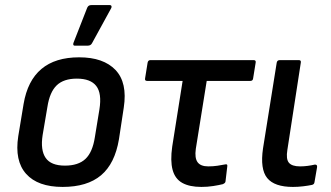

<svg xmlns="http://www.w3.org/2000/svg" viewBox="-20 -726 1306 757"><path d="M227 11Q129 11 83 -40.5Q37 -92 52 -189L73 -316Q104 -500 292 -500Q388 -500 435.5 -450Q483 -400 468 -302L449 -177Q433 -81 378.5 -35Q324 11 227 11ZM236 -73Q289 -73 317 -99.5Q345 -126 354 -185L372 -295Q382 -358 359.5 -387Q337 -416 283 -416Q231 -416 203.5 -389.5Q176 -363 167 -305L148 -193Q139 -134 160 -103.5Q181 -73 236 -73ZM274 -546Q270 -546 269 -549.5Q268 -553 270 -558L324 -696Q327 -702 331 -704Q335 -706 341 -706H412Q418 -706 419.5 -702Q421 -698 418 -693L343 -556Q338 -546 326 -546Z M774 11Q727 11 698.5 -5Q670 -21 660.5 -56.5Q651 -92 659 -148L700 -407H560Q550 -407 552 -417L562 -479Q564 -489 573 -489H980Q990 -489 988 -479L978 -417Q977 -407 967 -407H795L752 -139Q747 -103 759 -86.5Q771 -70 801 -70Q820 -70 837 -72.5Q854 -75 869 -78Q878 -80 876 -69L869 -10Q868 -6 865.5 -4Q863 -2 859 0Q843 4 820.5 7.5Q798 11 774 11Z M1135 11Q1062 11 1033.5 -24Q1005 -59 1017 -141L1071 -479Q1073 -489 1083 -489H1158Q1168 -489 1166 -479L1113 -135Q1107 -99 1119 -84.5Q1131 -70 1163 -70Q1178 -70 1193 -72Q1208 -74 1221 -77Q1232 -78 1230 -66L1220 -8Q1219 1 1210 3Q1196 6 1175.5 8.5Q1155 11 1135 11Z"/></svg>

Font: Sofia Sans Semi Condensed SemiBold
Style: Italic
Weight: 600
Italic angle: -9°
Version: Version 4.100